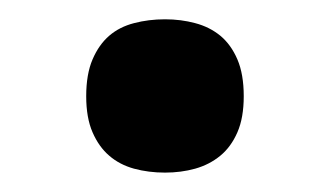

<svg xmlns="http://www.w3.org/2000/svg" viewBox="-20 -172 344 200"><path d="M69.8 -71.8Q69.8 -94.7 76.4 -110.1Q83 -125.5 93.8 -134.8Q104.5 -144 119.6 -147.9Q134.8 -151.9 151.9 -151.9Q168.5 -151.9 183.3 -147.9Q198.2 -144 209.5 -134.8Q220.7 -125.5 227.3 -110.1Q233.9 -94.7 233.9 -71.8Q233.9 -49.3 227.3 -34.2Q220.7 -19 209.5 -9.8Q198.2 -0.5 183.3 3.7Q168.5 7.8 151.9 7.8Q134.8 7.8 119.6 3.7Q104.5 -0.5 93.8 -9.8Q83 -19 76.4 -34.2Q69.8 -49.3 69.8 -71.8Z"/></svg>

Font: Sitara
Style: Bold
Weight: 700
Designer: Neelakash Kshetrimayum
Foundry: Neelakash Kshetrimayum
Version: Version 1.000;PS Version 1.000;PS 1.0;hotconv 1.;hotconv 1.0